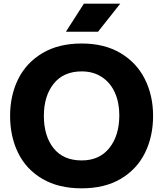

<svg xmlns="http://www.w3.org/2000/svg" viewBox="-20 -1009 889 1046"><path d="M35 0ZM35 -378Q35 -489 79 -578Q123 -667 211 -719.5Q299 -772 425 -772Q549 -772 637 -719.5Q725 -667 769.5 -577.5Q814 -488 814 -378Q814 -265 769.5 -175.5Q725 -86 637.5 -34.5Q550 17 425 17Q299 17 211 -34.5Q123 -86 79 -175.5Q35 -265 35 -378ZM630 -381Q630 -450 606 -504Q582 -558 535.5 -589Q489 -620 425 -620Q326 -620 272.5 -553Q219 -486 219 -378Q219 -268 272 -201.5Q325 -135 425 -135Q522 -135 576 -203Q630 -271 630 -381ZM437 -989H635L514 -836H339Z"/></svg>

Font: Biryani Heavy
Style: Regular
Weight: 900
Designer: Dan Reynolds and Mathieu Réguer
Foundry: Dan Reynolds and Mathieu Réguer
Version: Version 1.003; ttfautohint (v1.1) -l 5 -r 5 -G 72 -x 0 -D la